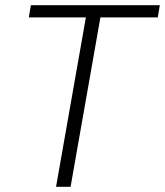

<svg xmlns="http://www.w3.org/2000/svg" viewBox="-20 -720 636 740"><path d="M311 -653H91L99 -700H596L588 -653H367L252 0H196Z"/></svg>

Font: Sarabun ExtraLight
Style: Italic
Weight: 275
Italic angle: -10°
Designer: Suppakit Chalermlarp | Katatrad Co.,Ltd.
Foundry: Cadson Demak Co.,Ltd.
Version: Version 1.000; ttfautohint (v1.6)